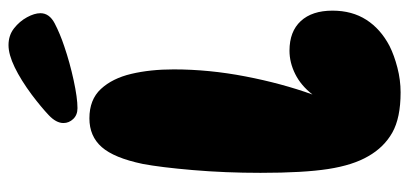

<svg xmlns="http://www.w3.org/2000/svg" viewBox="-275 -680 961 451"><g transform="rotate(-90 205.5 -454.5)"><path d="M214 6Q154 6 119.5 -13.5Q85 -33 64 -70Q43 -106 34 -164Q25 -222 25 -323Q25 -406 31.5 -482Q38 -558 46 -600Q60 -667 85.5 -696Q111 -725 153 -725Q197 -725 222 -698Q247 -671 257.5 -626.5Q268 -582 268 -527Q268 -444 251.5 -358.5Q235 -273 209 -201Q230 -228 257 -241.5Q284 -255 312 -255Q357 -255 381.5 -228.5Q406 -202 406 -154Q406 -108 384.5 -74.5Q363 -41 323 -20Q301 -9 272 -1.5Q243 6 214 6ZM142 -786Q142 -803 160.5 -820.5Q179 -838 208 -860Q243 -886 273 -900.5Q303 -915 325 -915Q348 -915 364.5 -902Q381 -889 390.5 -871.5Q400 -854 400 -840Q400 -819 376 -806.5Q352 -794 322 -784Q284 -771 242.5 -762Q201 -753 177 -753Q161 -753 151.5 -763Q142 -773 142 -786Z"/></g></svg>

Font: DynaPuff Condensed
Style: Bold
Weight: 700
Width: 3
Designer: Toshi Omagari, Jennifer Daniel
Foundry: Google Fonts
Version: Version 2.000; ttfautohint (v1.8.4.7-5d5b)